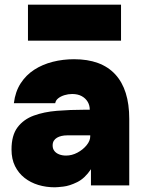

<svg xmlns="http://www.w3.org/2000/svg" viewBox="-20 -789 616 817"><path d="M213 8Q176 8 143 -2Q110 -12 84.5 -32Q59 -52 44 -82Q29 -112 29 -153Q29 -213 54.5 -247Q80 -281 123.5 -297Q167 -313 222.5 -317.5Q278 -322 338 -322H362Q362 -341 353 -356Q344 -371 327.5 -380Q311 -389 287 -389Q270 -389 254 -384Q238 -379 227.5 -370.5Q217 -362 215 -350H39Q45 -399 68 -434.5Q91 -470 126 -492.5Q161 -515 204.5 -526Q248 -537 295 -537Q411 -537 470.5 -472.5Q530 -408 530 -283V0H367V-69Q341 -30 308.5 -14Q276 2 249.5 5Q223 8 213 8ZM261 -127Q286 -127 309.5 -139.5Q333 -152 348.5 -171Q364 -190 364 -209V-213H265Q253 -213 242 -210.5Q231 -208 222.5 -203Q214 -198 209 -190Q204 -182 204 -170Q204 -156 211.5 -146.5Q219 -137 232 -132Q245 -127 261 -127ZM99 -616V-769H495V-616Z"/></svg>

Font: Onest Black
Style: Regular
Weight: 900
Designer: Dmitri Voloshin, Andrey Kudryavtsev
Foundry: Dmitri Voloshin, Andrey Kudryavtsev
Version: Version 1.000;gftools[0.9.33]